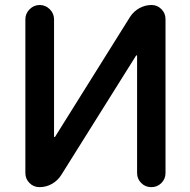

<svg xmlns="http://www.w3.org/2000/svg" viewBox="-20 -774 765 772"><path d="M645.5 -78.1Q645.5 -54.7 628.9 -38.1Q612.3 -21.5 588.4 -21.5Q564.5 -21.5 547.9 -38.1Q531.2 -54.7 531.2 -78.1V-548.8Q531.2 -550.8 529.8 -551.3Q528.3 -551.8 527.3 -550.8L225.6 -69.3Q210.9 -46.9 188 -34.2Q165 -21.5 138.7 -21.5Q115.2 -21.5 98.6 -38.1Q82 -54.7 82 -78.1V-696.3Q82 -719.7 99.1 -736.8Q116.2 -753.9 139.6 -753.9Q163.1 -753.9 180.2 -736.8Q197.3 -719.7 197.3 -696.3V-224.6Q197.3 -223.6 198.7 -223.1Q200.2 -222.7 201.2 -223.6L502.9 -706.1Q517.6 -728.5 540.5 -741.2Q563.5 -753.9 589.8 -753.9Q612.3 -753.9 628.9 -737.3Q645.5 -720.7 645.5 -697.3Z"/></svg>

Font: Gen Jyuu Gothic P Medium
Style: Regular
Weight: 500
Designer: [Source Han Sans]
Ryoko NISHIZUKA  (kana & ideographs); Paul D. Hunt (Latin, Greek & Cyrillic); Wenlong ZHANG  (bopomofo
Version: Version 1.002.20150607